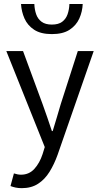

<svg xmlns="http://www.w3.org/2000/svg" viewBox="-20 -745 507 974"><path d="M90.3 209.5Q73.5 209.5 59.3 206.5Q45.2 203.5 33.2 198.8L50.6 134.7Q60.1 137.7 69.1 139.5Q78.1 141.2 86.4 141.2Q127.7 141.2 154.6 111.4Q181.4 81.6 196 36.9L207.1 1L12 -486.1H96.8L196 -217Q207.6 -185.5 219.7 -149.9Q231.8 -114.3 243.3 -80H247.3Q257.9 -113.5 268.2 -149.2Q278.6 -184.8 288.2 -217L374.8 -486.1H455.4L272.3 40Q255.1 88.1 231.3 126.5Q207.5 165 173.2 187.2Q139 209.5 90.3 209.5ZM243.1 -572Q187 -572 153.4 -594Q119.8 -616.1 104.3 -651Q88.9 -686 86.6 -724.8H154.2Q155.2 -696.6 163.5 -672.7Q171.7 -648.9 191 -634.6Q210.3 -620.3 243.1 -620.3Q276.6 -620.3 295.5 -634.6Q314.5 -648.9 322.8 -672.7Q331.1 -696.6 332.1 -724.8H399.6Q398 -686 382.3 -651Q366.5 -616.1 332.9 -594Q299.2 -572 243.1 -572Z"/></svg>

Font: Source Sans 3 Variable
Style: Regular
Weight: 200
Designer: Paul D. Hunt
Foundry: Adobe Systems Incorporated
Version: Version 3.026